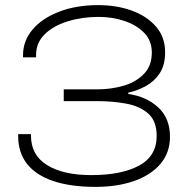

<svg xmlns="http://www.w3.org/2000/svg" viewBox="-20 -718 749 750"><path d="M354 12Q255 12 187.5 -11Q120 -34 85.5 -78Q51 -122 51 -186V-194H101V-188Q101 -112 164 -73Q227 -34 337 -34Q454 -34 523 -71Q592 -108 592 -187Q592 -245 559.5 -274Q527 -303 474 -313Q421 -323 358 -323H229V-369H362Q412 -369 460.5 -382.5Q509 -396 541 -428Q573 -460 573 -513Q573 -559 543.5 -589.5Q514 -620 466.5 -636Q419 -652 365 -652Q300 -652 244 -634.5Q188 -617 154.5 -584Q121 -551 121 -504V-494H70V-503Q70 -559 107.5 -603Q145 -647 211.5 -672.5Q278 -698 363 -698Q436 -698 495 -676.5Q554 -655 589.5 -614Q625 -573 625 -514Q625 -464 604 -432Q583 -400 550 -382Q517 -364 481 -356V-351Q552 -341 598 -298.5Q644 -256 644 -184Q644 -121 606 -77Q568 -33 502.5 -10.5Q437 12 354 12Z"/></svg>

Font: Archivo Expanded Thin
Style: Regular
Weight: 250
Width: 7
Designer: Hector Gatti
Foundry: Omnibus-Type
Version: Version 2.001